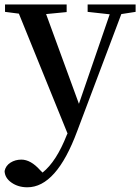

<svg xmlns="http://www.w3.org/2000/svg" viewBox="-23 -546 613 840"><path d="M570.3 -526.4V-494.1L507.8 -484.4L314.5 28.3Q223.6 273.4 96.7 273.4Q56.6 273.4 27.3 252.9Q-2 232.4 -2.9 202.1Q2 178.7 22.9 165.5Q43.9 152.3 70.3 152.3Q111.3 152.3 152.3 198.2L163.1 209Q223.6 161.1 269.5 43.9L272.5 38.1L59.6 -486.3L-1 -494.1V-526.4H268.6V-493.2L178.7 -484.4L322.3 -91.8L457 -483.4L360.4 -494.1V-526.4Z"/></svg>

Font: GenYoMin TW TTF SemiBold
Style: Regular
Weight: 600
Version: Version 1.300